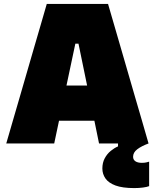

<svg xmlns="http://www.w3.org/2000/svg" viewBox="-20 -733 789 981"><path d="M12 0Q28.5 -57 47 -120.8Q65.5 -184.5 82 -241L153 -486Q172.5 -553 188 -606Q203.5 -659 219 -713H532Q548.5 -656 564 -603Q579.5 -550 598 -486L669 -241Q686.5 -182 704.5 -119.5Q722.5 -57 739 0H486Q475.5 -50.5 464.8 -103.8Q454 -157 444 -204L381 -510H365L301 -208Q290.5 -158.5 279 -104Q267.5 -49.5 257 0ZM227 -116 255 -296H527L550 -116ZM666 228Q606 228 570.2 214.8Q534.5 201.5 518.8 178.8Q503 156 503 128Q503 98.5 515 76Q527 53.5 545.5 38.2Q564 23 583 15V-27L694 -41L739 0Q702.5 13.5 681.2 29.8Q660 46 660 68Q660 83 671.8 91Q683.5 99 705 99Q718 99 727.5 96.8Q737 94.5 742 93V218Q731 222.5 710.5 225.2Q690 228 666 228Z"/></svg>

Font: Commissioner Thin Black
Style: Regular
Weight: 900
Version: Version 1.000